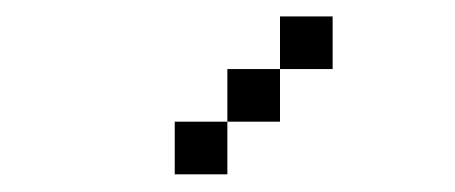

<svg xmlns="http://www.w3.org/2000/svg" viewBox="-20 -832 540 228"><path d="M375 -750V-812.5H312.5V-750H250V-687.5H187.5V-625H250V-687.5H312.5V-750Z"/></svg>

Font: CalcUnifontExMono
Style: Regular
Weight: 500
Version: Version 15.0.06